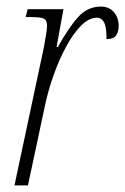

<svg xmlns="http://www.w3.org/2000/svg" viewBox="-20 -564 381 584"><path d="M113 -418Q116 -436 119.5 -455Q123 -474 123 -486Q123 -503 113 -507.5Q103 -512 76 -512H58L64 -536H173L152 -421H156Q190 -482 218.5 -513Q247 -544 287 -544Q312 -544 326.5 -527Q341 -510 341 -485Q341 -467 333 -456Q325 -445 304 -445Q304 -482 296.5 -496Q289 -510 275 -510Q250 -510 226 -485.5Q202 -461 180.5 -421Q159 -381 142.5 -334Q126 -287 117 -244L65 0H24Z"/></svg>

Font: Noto Serif ExtraCondensed ExtraLight
Style: Italic
Weight: 200
Width: 2
Italic angle: -12°
Designer: Monotype Design Team
Foundry: Monotype Imaging Inc.
Version: Version 2.014; ttfautohint (v1.8.4.7-5d5b)